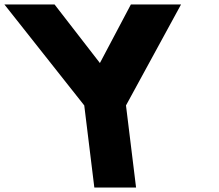

<svg xmlns="http://www.w3.org/2000/svg" viewBox="-73 -845 985 865"><path d="M-53.3 -825 306.6 -370 352 0H540L494.6 -370L742.7 -825H516.7L377.1 -561L172.7 -825Z"/></svg>

Font: Hussar
Style: BdOpOblOne
Weight: 700
Foundry: Cannot Into Space Fonts
Version: Version 2.00